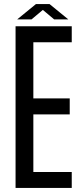

<svg xmlns="http://www.w3.org/2000/svg" viewBox="-20 -930 411 950"><path d="M57 0V-800H335V-721H145V-443H325V-364H145V-79H335V0ZM65 -834 158 -910H225L318 -834H248L192 -881L136 -834Z"/></svg>

Font: Big Shoulders Text Medium
Style: Regular
Weight: 500
Designer: Patric King
Foundry: XO Type Co
Version: Version 1.000; ttfautohint (v1.8.2)